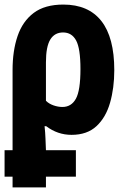

<svg xmlns="http://www.w3.org/2000/svg" viewBox="-20 -580 540 840"><path d="M0 193V77H35V-274Q35 -358 57 -422.5Q79 -487 127.5 -523.5Q176 -560 257 -560Q367 -560 423.5 -488Q480 -416 480 -273Q480 -195 461.5 -130.5Q443 -66 402 -28Q361 10 293 10Q232 10 182 -28H175Q178 0 179 27Q180 54 181 77H312V193H181V240H35V193ZM253 -112Q292 -112 312 -148Q332 -184 332 -278Q332 -368 313 -403Q294 -438 256 -438Q219 -438 200 -407Q181 -376 181 -307V-139Q194 -126 214 -119Q234 -112 253 -112Z"/></svg>

Font: Noto Sans Mono ExtraCondensed Black
Style: Regular
Weight: 900
Width: 2
Designer: Monotype Design Team
Foundry: Monotype Imaging Inc.
Version: Version 2.014